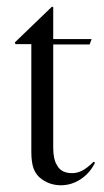

<svg xmlns="http://www.w3.org/2000/svg" viewBox="-20 -540 308 570"><path d="M24 -414 26 -409H73V-89Q73 -58 80 -39Q87 -20 104 -8Q129 10 161 10Q192 10 219.5 -8Q247 -26 262 -57L258 -60Q240 -42 225 -34Q210 -26 194 -26Q161 -26 149 -50Q138 -67 138 -102V-408H246L252 -424H138V-519L134 -520Z"/></svg>

Font: Libre Caslon Display
Style: Regular
Weight: 400
Designer: Pablo Impallari, Rodrigo Fuenzalida
Foundry: Pablo Impallari, Rodrigo Fuenzalida
Version: Version 1.100; ttfautohint (v1.6) -l 8 -r 50 -G 200 -x 14 -D